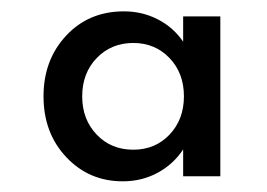

<svg xmlns="http://www.w3.org/2000/svg" viewBox="-20 -784 479 345"><path d="M58.2 -610.9Q58.2 -676.4 98.9 -720Q139.5 -763.6 202.7 -763.6Q235.5 -763.6 263.4 -749.3Q291.4 -735 309.1 -709.1V-754.5H375.9V-467.3H309.1V-515.5Q291.8 -489.1 263.4 -473.6Q235 -458.2 200.5 -458.2Q140 -458.2 99.1 -501.6Q58.2 -545 58.2 -610.9ZM127.7 -610.9Q127.7 -569.5 153.6 -542.3Q179.5 -515 219.5 -515Q259.1 -515 284.8 -542.3Q310.5 -569.5 310.5 -610.9Q310.5 -652.7 284.5 -679.8Q258.6 -706.8 219.5 -706.8Q180 -706.8 153.9 -679.8Q127.7 -652.7 127.7 -610.9Z"/></svg>

Font: Spartan MB SemBd
Style: Regular
Weight: 600
Designer: Matt Bailey, Mirko Velimirovic
Foundry: Matt Bailey
Version: Version 1.005